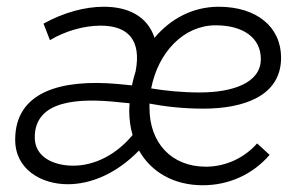

<svg xmlns="http://www.w3.org/2000/svg" viewBox="-20 -543 902 569"><path d="M181 3C251 3 327 -30 392 -97C428 -33 495 6 581 6C657 6 728 -25 779 -84L742 -118C705 -76 650 -49 590 -49C488 -49 423 -120 423 -223V-236C470 -227 525 -221 582 -221C700 -221 813 -257 813 -372C813 -463 741 -523 628 -523C551 -523 485 -487 438 -431C416 -497 357 -523 288 -523C231 -523 169 -506 109 -473L128 -424C173 -451 229 -467 278 -467C362 -467 399 -422 382 -332C378 -319 374 -305 371 -290L330 -294C164 -309 25 -273 25 -129C25 -41 102 3 181 3ZM83 -136C83 -247 214 -253 333 -240L364 -237L363 -216C363 -190 366 -166 373 -143C326 -86 262 -52 197 -52C141 -52 83 -76 83 -136ZM428 -281C449 -389 525 -468 619 -468C702 -468 753 -430 753 -368C753 -296 667 -269 572 -269C520 -269 470 -274 428 -281Z"/></svg>

Font: Fixel Text 20240404 Light
Style: Italic
Weight: 300
Width: 4
Italic angle: -10°
Designer: AlfaBravo + MacPaw
Foundry: Kyrylo Tkachov, Marchela Mozhyna, Serhii Makarenko, Maria Weinstein, Zakhar Kryvoshyya
Version: Version 1.211;Glyphs 3.2 (3225)